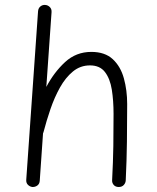

<svg xmlns="http://www.w3.org/2000/svg" viewBox="-20 -724 629 771"><path d="M110.4 26.9Q100.1 25.9 92.3 18.3Q84.5 10.7 85.4 -2L132.8 -678.7Q133.8 -691.4 142.3 -698.2Q150.9 -705.1 161.6 -704.1Q171.9 -703.6 179.9 -695.8Q188 -688 187 -674.8L166 -375Q196.8 -433.6 241.2 -474.6Q285.6 -515.6 346.7 -515.6Q401.4 -515.6 432.9 -486.3Q464.4 -457 477.5 -409.2Q490.7 -361.3 490.7 -306.2Q490.7 -231 489.7 -156Q488.8 -81.1 484.9 0.5Q484.4 10.7 477.1 18.8Q469.7 26.9 457 26.9Q443.8 26.9 436.8 18.8Q429.7 10.7 430.2 0Q434.1 -73.7 435.1 -137.7Q436 -201.7 436 -266.6Q436 -319.8 429 -364Q421.9 -408.2 401.4 -434.8Q380.9 -461.4 341.3 -461.4Q302.7 -461.4 272.9 -437Q243.2 -412.6 220.9 -372.8Q198.7 -333 182.6 -285.9Q166.5 -238.8 154.8 -193.8Q154.3 -190.9 152.8 -188.5L139.6 2Q138.7 14.6 129.9 21Q121.1 27.3 110.4 26.9Z"/></svg>

Font: Mikhak-FD Light
Style: Regular
Weight: 300
Designer: Amin Abedi
Version: Version 3.2